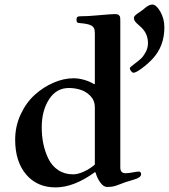

<svg xmlns="http://www.w3.org/2000/svg" viewBox="-20 -815 745 847"><path d="M552.7 -513.7Q552.7 -518.6 571.3 -531.7Q590.3 -545.9 601.3 -555.9Q612.3 -565.9 622.6 -584.7Q632.8 -603.5 632.8 -625Q632.8 -669.4 597.7 -699.2Q580.6 -713.9 575.7 -720.7Q570.8 -727.5 570.8 -735.8Q570.8 -741.7 576.7 -747.3Q582.5 -752.9 596.2 -761.7Q607.9 -769.5 621.6 -781.2Q638.2 -794.9 651.9 -794.9Q669.4 -794.9 687.3 -763.7Q705.1 -732.4 705.1 -694.3Q705.1 -610.8 652.8 -555.2Q632.3 -533.2 606 -513.7Q579.6 -494.1 568.8 -494.1Q564 -494.1 558.3 -501.2Q552.7 -508.3 552.7 -513.7ZM46.9 -198.7Q46.9 -257.8 71 -310.1Q95.2 -362.3 133.1 -396.5Q170.9 -430.7 216.1 -450.2Q261.2 -469.7 304.2 -469.7Q328.1 -469.7 353.3 -462.2Q378.4 -454.6 395.5 -443.4L398.4 -445.8V-668Q398.4 -683.1 394.5 -690.7Q390.6 -698.2 381.3 -703.1Q366.7 -710.4 334 -712.9Q327.1 -713.4 324.5 -714.1Q321.8 -714.8 319.6 -717.8Q317.4 -720.7 317.4 -727.1Q317.4 -735.8 320.8 -739.5Q324.2 -743.2 333.5 -743.2Q368.7 -743.2 413.6 -747.6Q471.7 -752.9 488.8 -752.9Q499 -752.9 504.2 -748.3Q509.3 -743.7 510 -738.8Q510.7 -733.9 510.7 -725.1V-76.2Q510.7 -50.8 533.7 -50.8Q545.4 -50.8 563.5 -54.2Q584.5 -58.1 593.3 -58.1Q597.7 -58.1 600.1 -54.7Q602.5 -51.3 602.5 -46.4Q602.5 -31.7 571.3 -22.9Q531.2 -11.7 497.6 2Q479 9.8 452.6 9.8Q436.5 9.8 422.4 -10Q408.2 -29.8 401.9 -53.2L398.9 -55.7Q306.2 11.7 225.1 11.7Q143.6 11.7 95.2 -45.4Q46.9 -102.5 46.9 -198.7ZM164.1 -252.9Q164.1 -215.3 171.1 -180.9Q178.2 -146.5 193.4 -115Q208.5 -83.5 236.6 -64.7Q264.6 -45.9 302.2 -45.9Q323.7 -45.9 350.6 -58.3Q377.4 -70.8 398.4 -88.9V-342.8Q398.4 -371.1 379.4 -391.1Q360.4 -411.1 335.4 -418.9Q310.5 -426.8 283.7 -426.8Q228.5 -426.8 196.3 -376.7Q164.1 -326.7 164.1 -252.9Z"/></svg>

Font: Monomachus
Style: Medium
Weight: 500
Designer: Alexey Kryukov
Version: Version 1.0